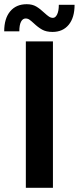

<svg xmlns="http://www.w3.org/2000/svg" viewBox="-56 -894 375 914"><path d="M67 -697H196V0H67ZM105 -783Q92 -795 84 -800.5Q76 -806 66 -806Q52 -806 44 -790.5Q36 -775 36 -745H-36Q-36 -806 -7.5 -840Q21 -874 71 -874Q98 -874 116.5 -863Q135 -852 155 -833Q168 -821 177 -815Q186 -809 196 -809Q208 -809 216 -825.5Q224 -842 224 -871H299Q299 -810 271 -776Q243 -742 194 -742Q164 -742 144.5 -753Q125 -764 105 -783Z"/></svg>

Font: Hanken Grotesk
Style: Bold
Weight: 700
Designer: Alfredo Marco Pradil
Foundry: Hanken Design Co.
Version: Version 3.014